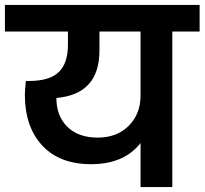

<svg xmlns="http://www.w3.org/2000/svg" viewBox="-41 -760 831 780"><path d="M356 -201Q434 -201 482 -249Q530 -297 530 -372V-632H363V-555Q363 -377 188 -362Q188 -289 232.5 -245Q277 -201 356 -201ZM-21 -632V-740H770V-632H659V0H530V-179Q463 -93 329 -93Q201 -93 130.5 -169Q60 -245 60 -375Q60 -393 64 -431H76Q160 -431 197.5 -467Q235 -503 235 -578V-632Z"/></svg>

Font: SVN-Poppins SemiBold
Style: Regular
Weight: 600
Designer: Ninad Kale (Devanagari), Jonny Pinhorn (Latin)
Foundry: Indian Type Foundry
Version: Version 3.002 2017